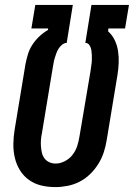

<svg xmlns="http://www.w3.org/2000/svg" viewBox="-20 -755 546 783"><path d="M206 8Q176 8 148.5 1.5Q121 -5 98.5 -21Q76 -37 61.5 -60.5Q47 -84 40.5 -111.5Q34 -139 34.5 -168.5Q35 -198 40 -228L84 -494Q88 -514 94 -534Q100 -554 112 -572.5Q124 -591 140.5 -606.5Q157 -622 176 -633V-639H108L124 -735H277L252 -580Q242 -580 233 -572.5Q224 -565 218.5 -556Q213 -547 209.5 -537Q206 -527 203 -517.5Q200 -508 198.5 -498Q197 -488 195 -478L151 -212Q148 -198 147 -184.5Q146 -171 147 -157.5Q148 -144 151 -131.5Q154 -119 161.5 -109Q169 -99 181 -93.5Q193 -88 207 -88Q226 -88 245 -98Q264 -108 276.5 -124.5Q289 -141 295 -160Q301 -179 304 -198L349 -464Q350 -475 352 -486Q354 -497 354.5 -508Q355 -519 354.5 -530Q354 -541 352.5 -551Q351 -561 345 -570.5Q339 -580 328 -580L353 -735H506L490 -639H422L421 -627Q438 -612 448 -591Q458 -570 461.5 -546.5Q465 -523 464 -498Q463 -473 459 -449L415 -183Q411 -158 403 -133.5Q395 -109 381 -86.5Q367 -64 347.5 -45Q328 -26 304.5 -14Q281 -2 255.5 3Q230 8 206 8Z"/></svg>

Font: Iosevka SS18
Style: Bold Italic
Weight: 700
Italic angle: -9°
Monospace: yes
Designer: Belleve Invis
Foundry: Belleve Invis
Version: Version 25.1.1; ttfautohint (v1.8.4)